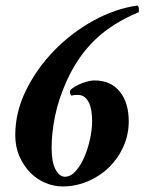

<svg xmlns="http://www.w3.org/2000/svg" viewBox="-20 -666 522 692"><path d="M321 -376Q379 -376 411.5 -336Q444 -296 444 -229Q444 -180 424.5 -137Q405 -94 372.5 -62.5Q340 -31 296.5 -12.5Q253 6 205 6Q175 6 144.5 -6.5Q114 -19 90 -43Q66 -67 50.5 -101.5Q35 -136 35 -179Q35 -262 74 -341Q113 -420 176 -484.5Q239 -549 317.5 -592Q396 -635 475 -646Q480 -643 480.5 -635Q481 -627 480 -622Q386 -583 324 -524Q262 -465 222 -378Q191 -310 178.5 -248Q166 -186 166 -134Q166 -82 180 -55.5Q194 -29 214 -29Q235 -29 253 -49.5Q271 -70 284 -100Q297 -130 304.5 -165Q312 -200 312 -229Q312 -247 309.5 -264.5Q307 -282 301 -295Q295 -308 285 -316Q275 -324 260 -324Q253 -324 248 -323.5Q243 -323 238 -321Q232 -325 232 -336Q232 -341 240.5 -347.5Q249 -354 262.5 -360.5Q276 -367 291.5 -371.5Q307 -376 321 -376Z"/></svg>

Font: Vermiglione
Style: Bold Italic
Weight: 700
Italic angle: -11°
Version: Version 1.000